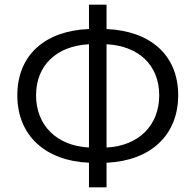

<svg xmlns="http://www.w3.org/2000/svg" viewBox="-20 -776 835 820"><path d="M360 24H435V-81C621 -89 741 -197 741 -369C741 -542 621 -644 435 -652V-756H360V-652C174 -645 54 -542 54 -369C54 -197 174 -89 360 -81ZM360 -146C222 -153 134 -241 134 -369C134 -497 222 -580 360 -587ZM435 -587C573 -580 660 -497 660 -369C660 -241 573 -153 435 -146Z"/></svg>

Font: Noto Sans KR DemiLight
Style: Regular
Weight: 350
Designer: Ryoko NISHIZUKA 西塚涼子 (kana, bopomofo & ideographs); Paul D. Hunt (Latin, Greek & Cyrillic); Sandoll Communications 산돌커뮤니
Foundry: Adobe
Version: Version 2.004;hotconv 1.0.118;makeotfexe 2.5.65603